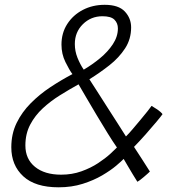

<svg xmlns="http://www.w3.org/2000/svg" viewBox="-20 -724 738 798"><path d="M223.5 54.5Q126.5 54.5 76.8 8.8Q27 -37 27 -112Q27 -167.5 49 -212.8Q71 -258 107.8 -295Q144.5 -332 189.5 -361.8Q234.5 -391.5 281 -416Q268.5 -432.5 252 -466Q235.5 -499.5 235.5 -538.5Q235.5 -587 259.5 -624.2Q283.5 -661.5 324.2 -682.8Q365 -704 415 -704Q473 -704 499 -676Q525 -648 525 -610Q525 -561.5 499.8 -522.8Q474.5 -484 434.8 -452.8Q395 -421.5 351.5 -394.5Q364.5 -375 384.2 -343.8Q404 -312.5 426.5 -277.5Q449 -242.5 469.5 -210.5Q490 -178.5 503.5 -157Q514 -167 530.2 -186Q546.5 -205 563.5 -225.5Q580.5 -246 593.5 -262.2Q606.5 -278.5 610 -284Q619 -279 633.8 -269Q648.5 -259 655.5 -249.5Q650.5 -242 630.5 -218Q610.5 -194 585 -165.2Q559.5 -136.5 537 -113.5Q551 -92.5 570.5 -62Q590 -31.5 603 -11Q595 -3 577 12.2Q559 27.5 551 31.5Q543.5 20 532.2 1.2Q521 -17.5 510.2 -35.8Q499.5 -54 494 -63.5Q485.5 -54.5 462.8 -35.2Q440 -16 404.8 4.8Q369.5 25.5 323.8 40Q278 54.5 223.5 54.5ZM328 -434.5Q363 -455 395.5 -481.8Q428 -508.5 449 -540.2Q470 -572 470 -606Q470 -627.5 455.8 -642Q441.5 -656.5 406 -656.5Q358 -656.5 324.5 -623.5Q291 -590.5 291 -541Q291 -511.5 302 -484Q313 -456.5 328 -434.5ZM234 2Q279.5 2 318.5 -12Q357.5 -26 387.8 -46Q418 -66 438 -84.2Q458 -102.5 466 -111Q449.5 -134.5 427.2 -170.5Q405 -206.5 381.5 -245.8Q358 -285 338 -319.5Q318 -354 306.5 -373.5Q268.5 -352.5 229.5 -328.2Q190.5 -304 158 -274Q125.5 -244 105.5 -206Q85.5 -168 85.5 -119.5Q85.5 -63 125.5 -30.5Q165.5 2 234 2Z"/></svg>

Font: Grandstander ExtraLight
Style: Italic
Weight: 200
Italic angle: -15°
Designer: Tyler Finck
Foundry: Etcetera Type Co
Version: Version 1.200; ttfautohint (v1.8.3)